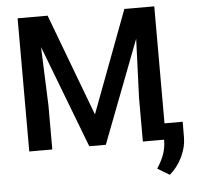

<svg xmlns="http://www.w3.org/2000/svg" viewBox="-59 -772 1055 1021"><g transform="rotate(-5 468.5 -261.5)"><path d="M72.3 0ZM232.4 -710.9 437.5 -166 642.1 -710.9H801.8V0H678.7V-234.4L690.9 -547.9L481 0H392.6L183.1 -547.4L195.3 -234.4V0H72.3V-710.9ZM806.2 188.5 742.2 150.4Q770.5 106 781 73Q791.5 40 792 5.9V-86.4H898.9L898.4 -1Q897.9 50.8 872.3 102.8Q846.7 154.8 806.2 188.5Z"/></g></svg>

Font: Roboto-o Medium
Style: Regular
Weight: 500
Designer: Google
Version: Version 2.134; 2016; ttfautohint (v1.6)